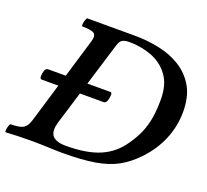

<svg xmlns="http://www.w3.org/2000/svg" viewBox="-126 -808 1028 953"><g transform="rotate(20 388.0 -331.0)"><path d="M-7 4Q-11 4 -10 -7.5Q-9 -19 -5 -30.5Q-1 -42 3 -42Q50 -42 69 -53.5Q88 -65 98 -99L238 -565Q248 -597 234.5 -608.5Q221 -620 171 -620Q167 -620 168 -631.5Q169 -643 173 -654.5Q177 -666 181 -666H429Q496 -666 559.5 -653Q623 -640 674 -608.5Q725 -577 755.5 -524.5Q786 -472 786 -392Q786 -316 756.5 -245.5Q727 -175 671 -117Q628 -72 579.5 -45.5Q531 -19 463 -7.5Q395 4 294 4Q260 4 217.5 2Q175 0 125 0Q92 0 59 1Q26 2 -7 4ZM295 -35Q407 -35 476 -65Q545 -95 588 -159Q616 -199 631.5 -236Q647 -273 654 -315.5Q661 -358 661 -412Q661 -491 626 -538Q591 -585 535.5 -606Q480 -627 418 -627Q393 -627 380 -619.5Q367 -612 359 -583L220 -129Q214 -108 214 -92Q214 -35 295 -35ZM71 -303Q62 -303 62 -318Q62 -330 66.5 -346Q71 -362 86 -362H413Q421 -362 421 -349Q421 -336 416 -319.5Q411 -303 398 -303Z"/></g></svg>

Font: Junicode
Style: Bold Italic
Weight: 700
Italic angle: -11°
Designer: Peter S. Baker
Version: Version 2.100; ttfautohint (v1.8.4)